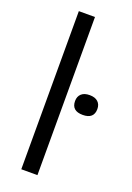

<svg xmlns="http://www.w3.org/2000/svg" viewBox="-154 -865 634 922"><g transform="rotate(20 163.0 -404.0)"><path d="M81.5 0V-808H164V0ZM269 -346Q212 -346 212 -396.5Q212 -420 226.8 -433.5Q241.5 -447 269 -447Q296.5 -447 311.2 -433.5Q326 -420 326 -396.5Q326 -346 269 -346Z"/></g></svg>

Font: Encode Sans SmExp
Style: Regular
Weight: 400
Width: 6
Designer: Multiple Designers
Foundry: Impallari Type
Version: Version 3.002; ttfautohint (v1.8.3) -l 8 -r 50 -G 200 -x 14 